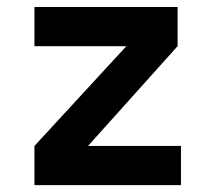

<svg xmlns="http://www.w3.org/2000/svg" viewBox="-20 -538 626 558"><path d="M80.1 0V-113.8L347.2 -403.8H80.1V-517.6H496.1V-403.8L235.8 -113.8H505.9V0Z"/></svg>

Font: Cascadia Code NF
Style: Bold
Weight: 700
Monospace: yes
Designer: Aaron Bell
Foundry: Saja Typeworks
Version: Version 2404.023; ttfautohint (v1.8.4)